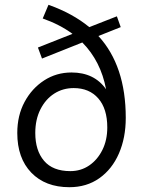

<svg xmlns="http://www.w3.org/2000/svg" viewBox="-20 -772 593 800"><path d="M269 8Q169 8 110.5 -52.5Q52 -113 52 -218Q52 -291 82.5 -347.5Q113 -404 164 -437Q215 -470 278 -470Q373 -470 422 -400Q400 -517 323 -595L155 -528L138 -574L282 -631Q229 -670 158 -695L182 -752Q283 -716 352 -659L467 -704L483 -659L390 -622Q504 -498 504 -281Q504 -198 475.5 -132.5Q447 -67 394 -29.5Q341 8 269 8ZM273 -59Q317 -59 351.5 -82.5Q386 -106 406.5 -147Q427 -188 427 -241Q427 -319 389.5 -362Q352 -405 287 -405Q242 -405 206 -382Q170 -359 148.5 -316.5Q127 -274 127 -218Q127 -145 163.5 -102Q200 -59 273 -59Z"/></svg>

Font: LivvicRegular
Style: Regular
Weight: 400
Designer: Jacques Le Bailly, Baron von Fonthausen
Version: Version 1.001; ttfautohint (v1.8.2)